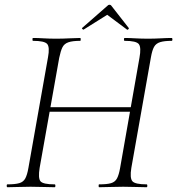

<svg xmlns="http://www.w3.org/2000/svg" viewBox="-20 -784 742 804"><path d="M11 0Q8 0 8 -6Q8 -12 11 -12Q43 -12 60.5 -17Q78 -22 86 -37Q94 -52 99 -81L181 -544Q189 -587 177.5 -600Q166 -613 118 -613Q116 -613 116 -619Q116 -625 118 -625Q138 -625 162.5 -623.5Q187 -622 215 -622Q244 -622 270.5 -623.5Q297 -625 316 -625Q318 -625 318 -619Q318 -613 316 -613Q284 -613 266.5 -607Q249 -601 241.5 -586Q234 -571 228 -542L146 -81Q139 -38 149.5 -25Q160 -12 209 -12Q212 -12 212 -6Q212 0 209 0Q189 0 163 -1Q137 -2 108 -2Q80 -2 55 -1Q30 0 11 0ZM161 -316 165 -335H547L545 -316ZM395 0Q393 0 393 -6Q393 -12 395 -12Q428 -12 445 -17Q462 -22 470 -37Q478 -52 483 -81L564 -542Q572 -585 561.5 -599Q551 -613 502 -613Q499 -613 499 -619Q499 -625 502 -625Q521 -625 546.5 -623.5Q572 -622 600 -622Q627 -622 653.5 -623.5Q680 -625 699 -625Q702 -625 702 -619Q702 -613 699 -613Q668 -613 650.5 -607.5Q633 -602 625 -587.5Q617 -573 612 -544L530 -81Q523 -38 534.5 -25Q546 -12 594 -12Q597 -12 597 -6Q597 0 594 0Q575 0 549.5 -1Q524 -2 496 -2Q468 -2 441.5 -1Q415 0 395 0ZM330 -660Q329 -659 325.5 -662Q322 -665 324 -667L429 -759Q433 -764 438.5 -764Q444 -764 447 -759L519 -667Q521 -665 517.5 -661.5Q514 -658 512 -660L429 -722Z"/></svg>

Font: Cormorant Garamond Light Light
Style: Italic
Weight: 300
Italic angle: -10°
Version: Version 4.001